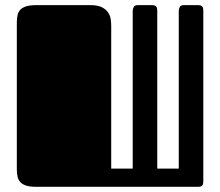

<svg xmlns="http://www.w3.org/2000/svg" viewBox="-20 -721 850 741"><path d="M59.1 -684.1Q67.4 -692.4 82 -696.8Q96.7 -701.2 120.1 -701.2H329.1Q357.4 -701.2 373.5 -692.9Q389.6 -684.6 397.5 -672.4Q405.3 -660.6 407.2 -647Q409.2 -633.3 409.2 -622.1V-81.1V-70.3H492.2V-678.2Q492.2 -686.5 496.1 -693.8Q499.5 -701.2 512.2 -701.2H564.5Q568.8 -701.2 572.8 -700.7Q577.1 -700.2 580.6 -697.8Q583.5 -695.8 585.4 -691.4Q586.9 -686.5 586.9 -678.2V-70.3H669.9V-678.2Q669.9 -686.5 673.8 -693.8Q677.2 -701.2 689.9 -701.2H742.2Q746.6 -701.2 751 -700.7Q754.9 -700.2 758.3 -697.8Q761.2 -695.8 763.2 -691.4Q764.6 -686.5 764.6 -678.2V-22.9Q764.6 -14.6 763.2 -9.8Q761.2 -5.4 758.3 -2.9Q754.9 -1 751 -0.5L742.2 0H120.1Q96.7 0 82 -4.4Q67.4 -8.8 59.1 -17.6Q50.8 -25.9 47.9 -38.6Q44.9 -51.3 44.9 -68.4V-633.3Q44.9 -650.4 47.9 -663.1Q50.8 -675.8 59.1 -684.1Z"/></svg>

Font: Fascinate Cyrillic
Style: Regular
Weight: 900
Designer: Denis Ignatov
Foundry: Astigmatic (AOETI)
Version: Version 1.00 November 30, 2018, initial release